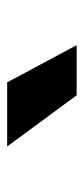

<svg xmlns="http://www.w3.org/2000/svg" viewBox="131 -961 234 536"><g transform="rotate(-90 248.0 -693.0)"><path d="M250 -596 107 -790H286L390 -596Z"/></g></svg>

Font: Georama SemiExpanded
Style: Bold
Weight: 700
Width: 6
Designer: Jean-Baptiste Levee
Foundry: Production Type
Version: Version 1.001